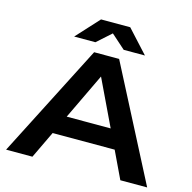

<svg xmlns="http://www.w3.org/2000/svg" viewBox="-133 -1098 1234 1232"><g transform="rotate(15 484.0 -482.5)"><path d="M189.9 0H15.1L398.9 -750H564.9L952.1 0H773.9L688 -180.2H275.9ZM387.2 -964.8H581.1L719.2 -814H578.1L483.9 -897.9L390.1 -814H249ZM335.9 -305.2H627.9L481.9 -610.8Z"/></g></svg>

Font: Mattone
Style: Regular
Weight: 400
Width: 6
Designer: Nunzio Mazzaferro
Foundry: Collletttivo
Version: Version 2.000;Glyphs 3.2 (3217)